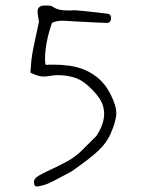

<svg xmlns="http://www.w3.org/2000/svg" viewBox="-20 -570 531 695"><path d="M380 -85Q372 -68 362.5 -54.5Q353 -41 337.5 -26Q322 -11 298.5 7Q275 25 240 50L172 86Q153 96 138.5 100Q124 104 114 105Q106 105 104.5 98.5Q103 92 103 88Q103 76 121 65.5Q139 55 165.5 43Q192 31 222.5 14.5Q253 -2 279 -28L329 -78Q357 -121 357 -158Q357 -178 349 -197.5Q341 -217 315 -244Q285 -276 255.5 -287Q226 -298 189 -298Q176 -298 163.5 -295.5Q151 -293 137 -293Q117 -293 89 -308V-307Q91 -307 92.5 -338Q94 -369 109 -435Q114 -461 117.5 -475Q121 -489 121 -491Q121 -493 118.5 -506.5Q116 -520 116 -528Q116 -537 120 -542Q124 -547 130 -548.5Q136 -550 142 -550Q148 -550 152 -550Q164 -550 168.5 -547Q173 -544 178.5 -541Q184 -538 195.5 -535Q207 -532 233 -532Q238 -532 240.5 -532.5Q243 -533 248 -533Q254 -533 274.5 -531Q295 -529 317 -526.5Q339 -524 355.5 -522Q372 -520 371 -520Q382 -518 382 -504Q382 -488 367 -487Q347 -488 319 -489Q291 -490 242 -493Q230 -494 221 -494.5Q212 -495 207 -495Q182 -495 168 -487Q143 -415 143 -354Q143 -341 146 -335Q154 -336 161 -336Q168 -336 175 -336Q203 -336 232 -332Q261 -328 288 -316.5Q315 -305 339 -284Q363 -263 380 -229Q401 -188 401 -160Q401 -133 380 -85Z"/></svg>

Font: Gaegu Light
Style: Regular
Weight: 300
Designer: JIKJI
Foundry: JIKJI
Version: Version 1.00